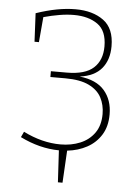

<svg xmlns="http://www.w3.org/2000/svg" viewBox="-58 -745 691 956"><g transform="rotate(5 287.0 -267.0)"><path d="M65 -42 78 -70Q172 -23 264 -23Q318 -23 362.5 -41.5Q407 -60 433.5 -97.5Q460 -135 460 -192Q460 -237 441 -273.5Q422 -310 378 -331.5Q334 -353 260 -353H185V-382H264Q356 -382 398 -420.5Q440 -459 440 -528Q440 -606 394 -638.5Q348 -671 275 -671Q241 -671 202.5 -664.5Q164 -658 124 -647L113 -521H91L84 -663Q192 -700 281 -700Q367 -700 421 -660.5Q475 -621 475 -532Q475 -464 439.5 -421Q404 -378 330 -368Q414 -359 454.5 -312Q495 -265 495 -193Q495 -133 469 -91Q443 -49 399 -25Q355 -1 300 5L291 166H268L259 7Q162 6 65 -42Z"/></g></svg>

Font: Bitter ExtraLight
Style: Regular
Weight: 200
Designer: Sol Matas, and Bitter project Authors
Foundry: Sol Matas
Version: Version 2.001